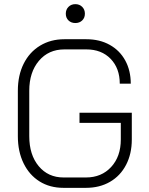

<svg xmlns="http://www.w3.org/2000/svg" viewBox="-20 -897 717 925"><path d="M66 -241V-460Q66 -534 94 -590Q122 -646 173 -677Q224 -708 290 -708H396Q460 -708 508.5 -681Q557 -654 583.5 -605.5Q610 -557 610 -494H557Q557 -568 513 -613.5Q469 -659 396 -659H290Q214 -659 167.5 -604Q121 -549 121 -460V-241Q121 -151 166.5 -96.5Q212 -42 286 -42H394Q469 -42 515.5 -92.5Q562 -143 562 -225V-305H363V-354H615V-225Q615 -156 587.5 -103Q560 -50 510 -21Q460 8 394 8H286Q220 8 170.5 -23Q121 -54 93.5 -110.5Q66 -167 66 -241ZM297 -831Q297 -851 310 -864Q323 -877 343 -877Q363 -877 376 -864Q389 -851 389 -831Q389 -811 376 -798.5Q363 -786 343 -786Q323 -786 310 -798.5Q297 -811 297 -831Z"/></svg>

Font: Bai Jamjuree Light
Style: Regular
Weight: 300
Designer: Katatrad Aksorn Co.,Ltd.
Foundry: Cadson Demak Co.,Ltd.
Version: Version 1.000; ttfautohint (v1.6)